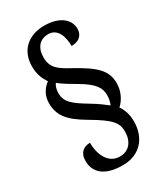

<svg xmlns="http://www.w3.org/2000/svg" viewBox="-214 -847 900 1047"><g transform="rotate(-30 235.5 -323.0)"><path d="M239 114C350 114 410 37 410 -63C410 -108 398 -142 379 -168C409 -195 433 -240 433 -291C433 -373 382 -417 263 -483C194 -520 157 -545 157 -612C157 -673 190 -709 242 -709C302 -709 321 -647 321 -589C370 -589 396 -616 396 -655C396 -712 345 -760 246 -760C148 -760 78 -702 78 -600C78 -549 94 -515 113 -487C82 -465 58 -428 58 -381C58 -303 95 -256 195 -197C321 -124 340 -92 340 -39C340 21 307 65 249 65C178 65 144 -4 144 -82C105 -82 73 -61 73 -8C73 57 115 114 239 114ZM343 -202C324 -217 295 -240 253 -265C159 -321 130 -348 130 -402C130 -427 137 -446 146 -458C174 -435 210 -414 248 -392C335 -341 355 -306 355 -260C355 -237 349 -215 343 -202Z"/></g></svg>

Font: Noto Serif Myanmar Condensed SemiBold
Style: Regular
Weight: 600
Width: 3
Designer: Ben Mitchell and the Monotype Design Team
Foundry: Monotype Imaging Inc.
Version: Version 2.106